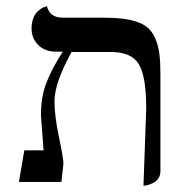

<svg xmlns="http://www.w3.org/2000/svg" viewBox="-20 -577 555 609"><path d="M435.1 12.2 443.8 -232.9Q443.8 -334.5 420.4 -373.3Q397 -412.1 332 -412.1H207Q152.8 -314 152.8 -255.9Q152.8 -209.5 167 -142.1Q181.2 -74.7 181.2 -58.1L174.8 0H40L57.1 -100.1H118.2Q117.2 -114.7 115.2 -141.1Q113.3 -167.5 111.6 -187.7Q109.9 -208 109.9 -211.9Q109.9 -271 127.9 -316.4Q146 -361.8 179.2 -413.1H157.2Q122.6 -413.1 101.3 -434.3Q80.1 -455.6 80.1 -486.8Q80.1 -504.4 85.2 -518.1Q90.3 -531.7 97.4 -538.8Q104.5 -545.9 111.6 -550.3Q118.7 -554.7 124 -555.7L128.9 -557.1Q138.2 -521 178.2 -521H304.2Q341.8 -521 368.7 -517.8Q395.5 -514.6 417 -506.8Q438.5 -499 451.4 -486.6Q464.4 -474.1 473.1 -453.6Q481.9 -433.1 485.4 -407Q488.8 -380.9 488.8 -344.2V-33.2Q488.8 -21.5 483.2 -12.5Q477.5 -3.4 469.7 1Q461.9 5.4 454.1 8.3Q446.3 11.2 440.4 11.7Z"/></svg>

Font: Linear Smooth
Style: Regular
Weight: 400
Designer: Philipp H. Poll, Flanker
Foundry: Philipp H. Poll, reworked by Flanker
Version: Version 1.061 | FøM Fix